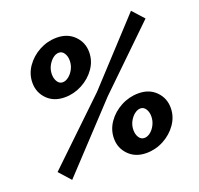

<svg xmlns="http://www.w3.org/2000/svg" viewBox="-127 -859 1043 1007"><g transform="rotate(-20 395.0 -355.0)"><path d="M223 -411Q162 -411 125 -448.5Q88 -486 88 -540Q88 -589 116.5 -630Q145 -671 190.5 -695.5Q236 -720 288 -720Q348 -720 385.5 -682.5Q423 -645 423 -591Q423 -542 394.5 -501Q366 -460 320 -435.5Q274 -411 223 -411ZM52 -56 390 -380 703 -719 761 -655 435 -339 110 9ZM239 -489Q256 -489 273 -502.5Q290 -516 301 -537.5Q312 -559 312 -584Q312 -608 301 -625Q290 -642 272 -642Q254 -642 237.5 -628.5Q221 -615 210 -593.5Q199 -572 199 -547Q199 -523 210 -506Q221 -489 239 -489ZM525 10Q465 10 427.5 -27.5Q390 -65 390 -119Q390 -168 418.5 -209Q447 -250 493 -274.5Q539 -299 591 -299Q651 -299 688 -261.5Q725 -224 725 -170Q725 -121 696.5 -80Q668 -39 622.5 -14.5Q577 10 525 10ZM542 -68Q559 -68 575.5 -81Q592 -94 603 -116Q614 -138 614 -163Q614 -187 603 -204Q592 -221 574 -221Q557 -221 540 -207.5Q523 -194 512 -172.5Q501 -151 501 -126Q501 -102 512 -85Q523 -68 542 -68Z"/></g></svg>

Font: Raleway ExtraBold
Style: Italic
Weight: 800
Italic angle: -12°
Designer: Matt McInerney, Pablo Impallari, Rodrigo Fuenzalida
Foundry: Matt McInerney, Pablo Impallari, Rodrigo Fuenzalida
Version: Version 4.026